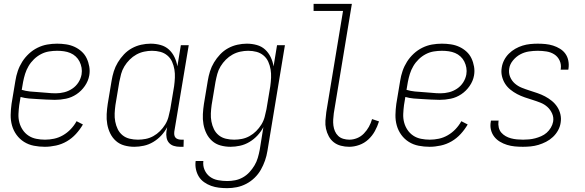

<svg xmlns="http://www.w3.org/2000/svg" viewBox="-20 -755 3040 998"><path d="M213 8Q184 8 156 2.5Q128 -3 105 -17.5Q82 -32 66 -54Q50 -76 42.5 -102.5Q35 -129 35.5 -157.5Q36 -186 40 -215L60 -335Q64 -361 72.5 -386Q81 -411 95.5 -434Q110 -457 130.5 -476Q151 -495 175.5 -507Q200 -519 225.5 -523.5Q251 -528 277 -528Q300 -528 323.5 -524.5Q347 -521 367.5 -511.5Q388 -502 404.5 -487Q421 -472 430.5 -452Q440 -432 444 -409Q448 -386 444 -363Q439 -334 421 -308Q403 -282 377.5 -265Q352 -248 323 -242Q294 -236 265 -236Q242 -236 219.5 -237.5Q197 -239 175 -240Q153 -241 130.5 -243Q108 -245 87 -251L80 -209Q77 -186 76 -163Q75 -140 80.5 -119Q86 -98 98 -80Q110 -62 128 -50Q146 -38 168.5 -33.5Q191 -29 214 -29Q237 -29 261 -34Q285 -39 307.5 -52Q330 -65 348 -84Q366 -103 378 -125L411 -108Q396 -82 375 -59Q354 -36 327.5 -20.5Q301 -5 271 1.5Q241 8 213 8ZM270 -270Q292 -270 314 -275.5Q336 -281 355.5 -294Q375 -307 387.5 -326.5Q400 -346 404 -368Q407 -386 404 -403Q401 -420 393.5 -435Q386 -450 373.5 -461.5Q361 -473 345.5 -479.5Q330 -486 312.5 -488.5Q295 -491 277 -491Q256 -491 234.5 -487.5Q213 -484 193 -473.5Q173 -463 156.5 -447Q140 -431 128.5 -411.5Q117 -392 110.5 -371Q104 -350 100 -329L93 -288Q113 -282 136 -279.5Q159 -277 181 -276Q203 -275 225 -272.5Q247 -270 270 -270Z M678 8Q651 8 626 1Q601 -6 582.5 -22.5Q564 -39 553 -61.5Q542 -84 537.5 -109.5Q533 -135 534.5 -162Q536 -189 540 -215L560 -335Q564 -360 571.5 -384Q579 -408 592.5 -430.5Q606 -453 624.5 -472.5Q643 -492 666 -504.5Q689 -517 714 -522.5Q739 -528 763 -528Q790 -528 815 -521Q840 -514 858 -497.5Q876 -481 887 -458Q898 -435 902 -410L920 -520H961L886 -71Q885 -62 886 -54Q887 -46 892 -40Q897 -34 905.5 -31.5Q914 -29 922 -29H935L934 8H915Q899 8 884 3.5Q869 -1 859 -12Q849 -23 846 -39Q843 -55 845 -71L849 -94Q837 -71 818.5 -51Q800 -31 776.5 -17Q753 -3 727.5 2.5Q702 8 678 8ZM697 -29Q717 -29 737.5 -33Q758 -37 777 -47.5Q796 -58 811.5 -73.5Q827 -89 838.5 -107.5Q850 -126 855.5 -146.5Q861 -167 865 -187L885 -307Q888 -329 889 -351Q890 -373 886.5 -394Q883 -415 874.5 -434Q866 -453 850 -466.5Q834 -480 813.5 -485.5Q793 -491 770 -491Q750 -491 729 -486.5Q708 -482 689 -471.5Q670 -461 654 -445Q638 -429 626.5 -410Q615 -391 609.5 -370.5Q604 -350 600 -329L580 -209Q577 -187 576 -165.5Q575 -144 579 -123Q583 -102 592 -83.5Q601 -65 617 -52Q633 -39 654 -34Q675 -29 697 -29Z M1161 223Q1139 223 1118 220.5Q1097 218 1077.5 211Q1058 204 1041 192Q1024 180 1013.5 163Q1003 146 998.5 125Q994 104 997 82H1037Q1034 107 1043.5 128.5Q1053 150 1071 163.5Q1089 177 1113 181.5Q1137 186 1161 186Q1181 186 1202 182Q1223 178 1242.5 167Q1262 156 1277 139.5Q1292 123 1303 104.5Q1314 86 1320 65.5Q1326 45 1330 24L1349 -94Q1337 -71 1318.5 -51Q1300 -31 1276.5 -17Q1253 -3 1227.5 2.5Q1202 8 1178 8Q1151 8 1126 1Q1101 -6 1082.5 -22.5Q1064 -39 1053 -61.5Q1042 -84 1037.5 -109.5Q1033 -135 1034.5 -162Q1036 -189 1040 -215L1060 -335Q1064 -360 1071.5 -384Q1079 -408 1092.5 -430.5Q1106 -453 1124.5 -472.5Q1143 -492 1166 -504.5Q1189 -517 1214 -522.5Q1239 -528 1263 -528Q1290 -528 1315 -521Q1340 -514 1358 -497.5Q1376 -481 1387 -458Q1398 -435 1402 -410L1420 -520H1461L1370 30Q1366 55 1357.5 79.5Q1349 104 1336 127Q1323 150 1303.5 169Q1284 188 1260 200.5Q1236 213 1211 218Q1186 223 1161 223ZM1197 -29Q1217 -29 1237.5 -33Q1258 -37 1277 -47.5Q1296 -58 1311.5 -73.5Q1327 -89 1338.5 -107.5Q1350 -126 1355.5 -146.5Q1361 -167 1365 -187L1385 -307Q1388 -329 1389 -351Q1390 -373 1386.5 -394Q1383 -415 1374.5 -434Q1366 -453 1350 -466.5Q1334 -480 1313.5 -485.5Q1293 -491 1270 -491Q1250 -491 1229 -486.5Q1208 -482 1189 -471.5Q1170 -461 1154 -445Q1138 -429 1126.5 -410Q1115 -391 1109.5 -370.5Q1104 -350 1100 -329L1080 -209Q1077 -187 1076 -165.5Q1075 -144 1079 -123Q1083 -102 1092 -83.5Q1101 -65 1117 -52Q1133 -39 1154 -34Q1175 -29 1197 -29Z M1795 8Q1773 8 1752 2.5Q1731 -3 1715 -15.5Q1699 -28 1689 -46.5Q1679 -65 1674.5 -85.5Q1670 -106 1671.5 -128Q1673 -150 1676 -172L1763 -698H1610V-735H1809L1715 -166Q1713 -150 1712 -134Q1711 -118 1713 -102.5Q1715 -87 1721 -73Q1727 -59 1738 -48.5Q1749 -38 1764.5 -33.5Q1780 -29 1796 -29Q1816 -29 1836 -37Q1856 -45 1871.5 -61Q1887 -77 1897.5 -96Q1908 -115 1914 -136L1950 -124Q1942 -98 1928.5 -73.5Q1915 -49 1894.5 -30Q1874 -11 1847.5 -1.5Q1821 8 1795 8Z M2213 8Q2184 8 2156 2.5Q2128 -3 2105 -17.5Q2082 -32 2066 -54Q2050 -76 2042.5 -102.5Q2035 -129 2035.5 -157.5Q2036 -186 2040 -215L2060 -335Q2064 -361 2072.5 -386Q2081 -411 2095.5 -434Q2110 -457 2130.5 -476Q2151 -495 2175.5 -507Q2200 -519 2225.5 -523.5Q2251 -528 2277 -528Q2300 -528 2323.5 -524.5Q2347 -521 2367.5 -511.5Q2388 -502 2404.5 -487Q2421 -472 2430.5 -452Q2440 -432 2444 -409Q2448 -386 2444 -363Q2439 -334 2421 -308Q2403 -282 2377.5 -265Q2352 -248 2323 -242Q2294 -236 2265 -236Q2242 -236 2219.5 -237.5Q2197 -239 2175 -240Q2153 -241 2130.5 -243Q2108 -245 2087 -251L2080 -209Q2077 -186 2076 -163Q2075 -140 2080.5 -119Q2086 -98 2098 -80Q2110 -62 2128 -50Q2146 -38 2168.5 -33.5Q2191 -29 2214 -29Q2237 -29 2261 -34Q2285 -39 2307.5 -52Q2330 -65 2348 -84Q2366 -103 2378 -125L2411 -108Q2396 -82 2375 -59Q2354 -36 2327.5 -20.5Q2301 -5 2271 1.5Q2241 8 2213 8ZM2270 -270Q2292 -270 2314 -275.5Q2336 -281 2355.5 -294Q2375 -307 2387.5 -326.5Q2400 -346 2404 -368Q2407 -386 2404 -403Q2401 -420 2393.5 -435Q2386 -450 2373.5 -461.5Q2361 -473 2345.5 -479.5Q2330 -486 2312.5 -488.5Q2295 -491 2277 -491Q2256 -491 2234.5 -487.5Q2213 -484 2193 -473.5Q2173 -463 2156.5 -447Q2140 -431 2128.5 -411.5Q2117 -392 2110.5 -371Q2104 -350 2100 -329L2093 -288Q2113 -282 2136 -279.5Q2159 -277 2181 -276Q2203 -275 2225 -272.5Q2247 -270 2270 -270Z M2698 8Q2676 8 2655.5 6Q2635 4 2615.5 -2Q2596 -8 2578.5 -18.5Q2561 -29 2549 -44.5Q2537 -60 2532 -80Q2527 -100 2531 -122L2532 -128H2572L2571 -124Q2569 -108 2572.5 -92.5Q2576 -77 2585.5 -66Q2595 -55 2608 -47.5Q2621 -40 2636 -36Q2651 -32 2667 -30.5Q2683 -29 2699 -29Q2714 -29 2730 -30.5Q2746 -32 2761.5 -36Q2777 -40 2793 -47Q2809 -54 2821.5 -65Q2834 -76 2843 -91Q2852 -106 2855 -122Q2859 -144 2850 -164.5Q2841 -185 2825.5 -199Q2810 -213 2790 -221Q2770 -229 2749 -235.5Q2728 -242 2707.5 -249Q2687 -256 2668 -266Q2649 -276 2632.5 -289.5Q2616 -303 2605 -320.5Q2594 -338 2589 -359.5Q2584 -381 2588 -404Q2591 -424 2600.5 -442.5Q2610 -461 2625 -476Q2640 -491 2658.5 -501.5Q2677 -512 2696.5 -518Q2716 -524 2736 -526Q2756 -528 2775 -528Q2796 -528 2816 -526Q2836 -524 2855 -518Q2874 -512 2891 -501.5Q2908 -491 2919 -475.5Q2930 -460 2934 -440Q2938 -420 2935 -399L2934 -393H2894L2895 -398Q2898 -421 2888.5 -441Q2879 -461 2861 -472.5Q2843 -484 2820.5 -487.5Q2798 -491 2775 -491Q2753 -491 2729.5 -487.5Q2706 -484 2684.5 -472.5Q2663 -461 2646.5 -441Q2630 -421 2627 -399Q2623 -376 2631.5 -355.5Q2640 -335 2656 -321Q2672 -307 2692 -299Q2712 -291 2732.5 -284.5Q2753 -278 2773.5 -271Q2794 -264 2813 -254Q2832 -244 2848.5 -230.5Q2865 -217 2876.5 -199.5Q2888 -182 2893 -160.5Q2898 -139 2894 -116Q2891 -96 2880.5 -77Q2870 -58 2854 -43Q2838 -28 2818.5 -18Q2799 -8 2779 -2Q2759 4 2738.5 6Q2718 8 2698 8Z"/></svg>

Font: Iosevka Curly Extralight
Style: Italic
Weight: 200
Italic angle: -9°
Monospace: yes
Designer: Belleve Invis
Foundry: Belleve Invis
Version: Version 22.1.2; ttfautohint (v1.8.4)